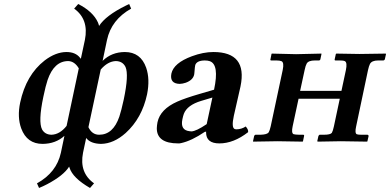

<svg xmlns="http://www.w3.org/2000/svg" viewBox="-20 -702 1936 953"><path d="M235.8 -33.2Q276.9 -34.7 310.5 -77.1L371.1 -362.8Q350.1 -397.9 318.8 -398.9Q248.5 -398.9 216.3 -305.2Q206.5 -275.9 195.3 -222.2Q168.9 -97.7 189 -59.1Q203.6 -33.7 235.8 -33.2ZM554.7 -398.9Q515.1 -397.5 480 -356.9L418.9 -70.8Q436.5 -33.2 472.2 -33.2Q541.5 -33.2 572.3 -123Q582 -151.9 594.2 -208Q620.1 -330.6 603 -369.6Q588.9 -398.4 554.7 -398.9ZM392.1 56.2Q372.6 155.3 446.8 208L426.8 231Q341.3 181.6 325.2 130.9Q324.2 127.4 323.2 125Q295.9 168.9 214.8 211.9Q194.3 222.7 173.8 231L163.6 208Q260.7 154.3 282.2 56.2L299.8 -27.8Q256.3 11.7 191.4 12.2Q113.8 12.2 85.4 -64.5Q64.9 -120.6 80.1 -192.9Q109.4 -330.1 201.7 -401.9Q256.3 -443.4 309.6 -443.8Q355 -443.8 377.4 -415Q379.4 -412.1 381.3 -410.2L401.4 -503.9Q421.9 -606 348.1 -659.2L368.2 -682.1Q441.9 -644.5 466.3 -590.3Q470.2 -580.6 471.7 -573.2Q504.9 -625 605 -674.3Q613.3 -678.7 621.1 -682.1L630.9 -659.2Q532.7 -604 511.2 -503.9L489.3 -399.9Q533.7 -443.4 599.6 -443.8Q678.2 -443.8 705.6 -365.7Q725.1 -308.6 710 -233.9Q684.6 -115.2 604 -42Q544.4 11.2 481.4 12.2Q429.2 11.2 407.7 -17.1Z M1003.4 -48.3 997.1 -47.9Q930.7 -2.9 878.9 8.3Q870.1 10.3 864.7 9.8Q757.8 9.8 758.3 -65.9Q758.8 -80.1 761.7 -95.2Q775.4 -160.2 860.4 -197.8Q897.5 -214.4 970.7 -235.8L1042.5 -256.8Q1069.3 -382.3 1021 -398.4Q1011.2 -401.9 996.1 -401.9Q957 -401.4 949.2 -379.4Q947.3 -373.5 944.8 -339.8Q944.3 -335 943.8 -332Q938 -304.7 902.3 -291.5Q886.7 -286.1 871.6 -285.6Q821.3 -287.1 830.6 -336.4Q841.8 -389.2 932.6 -422.9Q989.3 -443.8 1039.1 -443.8Q1209 -443.8 1173.8 -273.4Q1173.3 -271.5 1173.3 -271L1140.6 -127Q1127.9 -68.4 1145 -61.5Q1149.4 -60.1 1154.3 -60.1Q1178.7 -60.5 1199.7 -74.2Q1213.9 -58.1 1211.4 -45.9Q1139.6 9.8 1068.8 9.8Q1002.9 9.8 1002.9 -44.9Q1003.4 -46.9 1003.4 -48.3ZM1034.2 -217.8 978.5 -201.2Q909.2 -180.2 892.6 -137.2Q888.7 -126.5 885.3 -109.9Q874 -56.2 920.4 -50.8Q925.3 -50.3 930.2 -49.8Q954.1 -50.8 1005.9 -85.9Z M1383.3 -355Q1391.1 -392.1 1377 -398.4Q1368.2 -401.9 1352.1 -401.9H1326.2Q1322.3 -401.9 1321.8 -404.8Q1321.8 -406.2 1322.3 -407.2L1327.6 -434.1L1329.1 -436L1449.7 -433.1L1575.2 -436L1575.7 -434.1L1570.3 -408.2Q1568.8 -402.3 1563 -401.9H1543Q1511.2 -401.9 1502.4 -386.7Q1496.6 -376.5 1492.2 -355L1469.7 -251H1674.8L1696.8 -354Q1704.6 -391.6 1691.9 -398.4Q1683.1 -402.3 1666 -401.9H1645Q1641.1 -401.9 1641.1 -404.8Q1641.1 -406.2 1641.1 -407.2L1647 -434.1L1649.4 -436L1763.7 -434.1L1894.5 -436L1896 -434.1L1890.1 -407.2Q1887.7 -402.8 1883.3 -401.9H1856.9Q1825.7 -401.9 1816.4 -384.8Q1811 -374 1806.6 -354L1747.6 -74.2Q1740.2 -41 1751 -35.6Q1758.3 -32.7 1778.8 -33.2H1804.7Q1809.6 -31.7 1809.6 -26.9L1803.7 -1L1802.2 1L1671.9 -1L1557.6 1L1554.7 -1L1560.5 -26.9Q1563 -31.7 1566.4 -33.2H1587.4Q1619.6 -33.2 1627 -42.5Q1632.3 -51.3 1637.2 -74.2L1666.5 -211.9H1461.9L1432.6 -75.2Q1425.3 -41.5 1437 -36.1Q1444.3 -33.7 1464.8 -33.2H1484.9Q1490.7 -33.2 1489.3 -26.9L1483.9 -1L1482.4 1L1357.9 -1L1236.3 1L1235.8 -1L1241.7 -27.8Q1244.1 -31.7 1247.6 -33.2H1273.4Q1305.7 -34.2 1313.5 -44.9Q1318.8 -53.7 1323.7 -75.2Z"/></svg>

Font: Linux Libertine Slanted O
Style: Bold Slanted
Weight: 700
Designer: Philipp H. Poll
Foundry: Philipp H. Poll
Version: Version 5.0.0